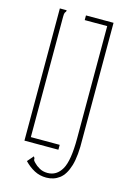

<svg xmlns="http://www.w3.org/2000/svg" viewBox="-117 -680 584 874"><g transform="rotate(15 175.0 -243.0)"><path d="M192 137Q161 137 135.5 123.5Q110 110 88 87L113 58Q119 65 118 70.5Q117 76 129 87Q137 96 153.5 105.5Q170 115 192 115Q235 115 258.5 74Q282 33 282 -72V-601H176V-623H306V-77Q308 4 294 50.5Q280 97 253.5 117Q227 137 192 137ZM53 0V-623H85Q85 -616 83 -614.5Q81 -613 79 -608.5Q77 -604 77 -589V-23H213V0Z"/></g></svg>

Font: Inconsolata ExtraCondensed ExtraLight
Style: Regular
Weight: 200
Width: 2
Monospace: yes
Designer: Raph Levien, Cyreal, Brenton Simpson
Foundry: Raph Levien, Cyreal, Google
Version: Version 3.001; ttfautohint (v1.8.2.53-6de2)